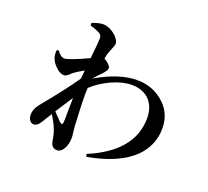

<svg xmlns="http://www.w3.org/2000/svg" viewBox="-111 -722 982 907"><g transform="rotate(20 380.0 -269.0)"><path d="M259 48C272 48 283 40 292 24C301 8 305 -10 305 -31C305 -38 304 -49 302 -62C301 -75 300 -86 299 -94C299 -99 299 -109 298 -122C294 -193 293 -245 295 -278C322 -303 353 -323 388 -339C424 -355 457 -363 487 -363C562 -363 608 -315 608 -240C608 -128 537 -42 396 17L401 30C505 11 581 -23 630 -71C671 -112 692 -161 692 -218C692 -271 673 -313 634 -346C598 -377 554 -393 503 -393C443 -393 375 -371 300 -327C303 -330 308 -336 315 -344C327 -357 335 -365 340 -370C351 -383 357 -393 357 -400C357 -409 342 -425 326 -433L324 -434L322 -435C323 -439 324 -444 325 -451C327 -459 329 -465 330 -468C332 -474 335 -482 339 -491C345 -504 348 -514 348 -519C348 -547 301 -586 262 -586C249 -586 230 -582 207 -573V-560C226 -555 241 -549 251 -544C263 -539 269 -530 269 -517C269 -503 266 -469 260 -415C197 -386 158 -371 143 -371C131 -371 118 -380 105 -399L96 -394C95 -382 96 -370 99 -359C104 -344 113 -330 127 -317C141 -303 155 -296 169 -296C176 -296 184 -301 194 -310C199 -315 203 -319 206 -321C213 -326 226 -335 247 -347C250 -349 253 -350 254 -351L250 -309C221 -266 175 -206 111 -128C108 -124 105 -121 104 -119C91 -102 85 -85 85 -68C85 -45 98 -29 113 -29C121 -29 128 -32 134 -38C138 -41 144 -49 151 -60C153 -64 156 -70 161 -77C168 -89 174 -98 178 -104C195 -77 205 -57 210 -43C216 -30 221 -10 225 16C229 37 240 48 259 48ZM228 -81C226 -83 222 -88 215 -95C204 -106 195 -115 189 -122C214 -161 233 -190 246 -210C246 -195 246 -175 245 -149C245 -118 245 -98 244 -89C244 -76 239 -73 228 -81Z"/></g></svg>

Font: AllPunType SemiBold
Style: Regular
Weight: 600
Version: 1.0